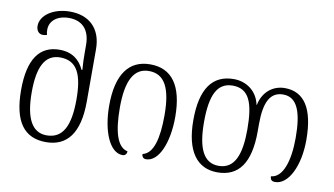

<svg xmlns="http://www.w3.org/2000/svg" viewBox="-77 -946 1969 1131"><g transform="rotate(10 907.0 -380.0)"><path d="M251 11C376 11 447 -76 447 -266V-579C447 -704 372 -771 259 -771C158 -771 84 -718 84 -655C84 -629 98 -608 123 -608C132 -608 139 -609 148 -612C145 -622 144 -632 144 -643C144 -696 189 -733 259 -733C333 -733 385 -690 385 -593V-548C385 -518 386 -479 389 -445H384C358 -502 312 -539 237 -539C118 -539 54 -452 54 -267C54 -76 121 11 251 11ZM248 -29C162 -29 118 -106 118 -265C118 -415 157 -495 248 -495C352 -495 385 -413 385 -266C385 -110 345 -29 248 -29Z M709 8C724 8 734 -3 734 -19C671 -32 645 -123 645 -266C645 -426 687 -507 777 -507C871 -507 912 -428 912 -266C912 -127 888 -33 824 -19C824 -3 833 8 849 8C926 8 976 -115 976 -266C976 -456 906 -547 778 -547C651 -547 581 -454 581 -266C581 -115 631 8 709 8Z M1276 11C1403 11 1469 -78 1469 -268V-311C1469 -445 1503 -508 1580 -508C1665 -508 1696 -420 1696 -269C1696 -127 1661 -27 1592 -21C1592 -2 1600 8 1621 8C1701 8 1760 -113 1760 -267C1760 -458 1697 -547 1583 -547C1515 -547 1454 -504 1437 -421H1435C1418 -503 1351 -547 1278 -547C1149 -547 1084 -454 1084 -268C1084 -81 1155 11 1276 11ZM1277 -28C1186 -28 1148 -112 1148 -268C1148 -426 1184 -508 1278 -508C1375 -508 1407 -429 1407 -268C1407 -123 1375 -28 1277 -28Z"/></g></svg>

Font: Noto Serif Georgian SemiCondensed Light
Style: Regular
Weight: 300
Width: 4
Designer: Monotype Design Team, Akaki Razmadze
Foundry: Google LLC
Version: Version 2.003